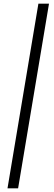

<svg xmlns="http://www.w3.org/2000/svg" viewBox="-20 -810 298 1050"><path d="M21 220 190 -790H248L79 220Z"/></svg>

Font: Figtree Light
Style: Italic
Weight: 300
Italic angle: -9.5°
Foundry: Erik Kennedy
Version: Version 2.001; ttfautohint (v1.8.4.7-5d5b);gftools[0.9.27]